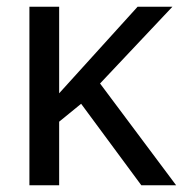

<svg xmlns="http://www.w3.org/2000/svg" viewBox="-20 -548 541 568"><path d="M501 0H398L220 -241L155 -188V0H67V-528H155V-272L387 -528H490L276 -301Z"/></svg>

Font: Libra Sans
Style: Regular
Weight: 400
Foundry: Context Ltd
Version: Version 1.002